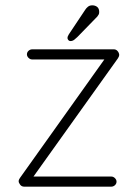

<svg xmlns="http://www.w3.org/2000/svg" viewBox="-20 -700 517 720"><path d="M397 -38Q405 -38 411 -32Q417 -26 417 -19Q417 -11 411 -5.5Q405 0 397 0H71Q61 0 55.5 -7.5Q50 -15 50 -20Q50 -24 51.5 -27Q53 -30 55 -33L377 -485L382 -477H101Q93 -477 87 -483Q81 -489 81 -496Q81 -504 87 -509.5Q93 -515 101 -515H407Q415 -515 420.5 -509Q426 -503 427 -495Q427 -491 425.5 -487.5Q424 -484 422 -481L102 -33L87 -38ZM244 -546Q239 -546 236 -550Q233 -554 233 -558Q233 -563 238 -571L300 -664Q303 -669 309.5 -674.5Q316 -680 326 -680Q337 -680 344.5 -674Q352 -668 352 -655Q352 -649 350 -645.5Q348 -642 345 -638L270 -561Q265 -556 258.5 -551Q252 -546 244 -546Z"/></svg>

Font: Quicksand Light Light
Style: Regular
Weight: 300
Version: Version 3.006